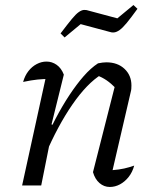

<svg xmlns="http://www.w3.org/2000/svg" viewBox="-20 -738 604 764"><path d="M350 -53 440 -407 443 -385Q421 -407 404 -418.5Q387 -430 363 -440L384 -442Q326 -406 268 -322Q210 -238 159 -119L148 -151Q173 -212 200.5 -264.5Q228 -317 256.5 -360Q285 -403 313 -435Q341 -467 370 -486Q380 -488 388 -489Q396 -490 403 -490Q448 -490 475.5 -464Q503 -438 503 -398Q503 -391 502.5 -384.5Q502 -378 500 -371L428 -61Q454 -63 474 -67.5Q494 -72 514 -79Q507 -53 492 -34Q477 -15 457.5 -4.5Q438 6 417 6Q394 6 376 -9.5Q358 -25 350 -53ZM68 0 169 -461 181 -424Q154 -424 129.5 -421.5Q105 -419 72 -412Q79 -437 93 -455Q107 -473 126 -483Q145 -493 165 -493Q187 -493 205.5 -480Q224 -467 234 -441L185 -243L192 -240L144 0ZM237 -589 221 -605Q249 -642 265.5 -662Q282 -682 293.5 -690Q305 -698 314.5 -698.5Q324 -699 335 -695L447 -665L511 -718L527 -703Q501 -667 484.5 -647Q468 -627 456 -618.5Q444 -610 434 -609Q424 -608 413 -612L301 -642Z"/></svg>

Font: Piazzolla Thin
Style: Italic
Weight: 400
Italic angle: -11.3°
Version: Version 2.005